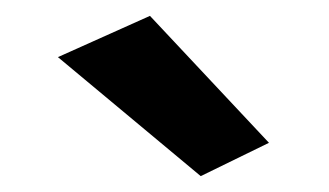

<svg xmlns="http://www.w3.org/2000/svg" viewBox="-20 -726 415 242"><path d="M53 -654 233 -504 319 -546 169 -706Z"/></svg>

Font: Glinicke Jost Bold
Style: Bold
Weight: 700
Version: Version 3.710